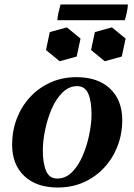

<svg xmlns="http://www.w3.org/2000/svg" viewBox="-20 -820 599 856"><path d="M324 -436Q287 -436 258 -407Q229 -378 210 -333.5Q191 -289 181 -240Q171 -191 171 -150Q171 -92 185.5 -58Q200 -24 235 -24L238 16Q142 16 88 -35.5Q34 -87 34 -175Q34 -237 55 -291.5Q76 -346 114.5 -387.5Q153 -429 205.5 -452.5Q258 -476 321 -476ZM235 -24Q273 -24 301.5 -53Q330 -82 349 -126.5Q368 -171 378 -220.5Q388 -270 388 -310Q388 -369 373.5 -402.5Q359 -436 324 -436L321 -476Q417 -476 471 -424.5Q525 -373 525 -285Q525 -223 504 -168.5Q483 -114 444.5 -72.5Q406 -31 353.5 -7.5Q301 16 238 16ZM278 -698 339 -648 322 -568 246 -547 185 -597 202 -677ZM479 -698 540 -648 523 -568 447 -547 386 -597 403 -677ZM536 -730H236Q236 -743 241 -765Q246 -787 250 -800H550Q550 -787 545.5 -765Q541 -743 536 -730Z"/></svg>

Font: Poltawski Nowy
Style: Bold Italic
Weight: 700
Italic angle: -12°
Designer: Adam Pótawski, Mateusz Machalski, Borys Kosmynka, Ania Wieluska
Foundry: Capitalics.wtf
Version: Version 1.001;gftools[0.9.25]